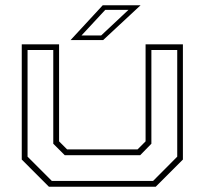

<svg xmlns="http://www.w3.org/2000/svg" viewBox="-20 -708 776 728"><path d="M165.5 0 62.5 -103V-540H204V-172L234.5 -141.5H501.5L532 -172V-540H673.5V-103L570.5 0ZM176.5 -22H560.5L652 -114V-518.5H554V-163L511.5 -119.5H225.5L182 -163V-518.5H84.5V-114ZM247.5 -556 369.5 -688H513L371 -556ZM289 -573.5H363.5L467 -670.5H379Z"/></svg>

Font: Tourney Expanded ExtraLight
Style: Regular
Weight: 200
Width: 7
Designer: Tyler Finck
Foundry: Etcetera Type Co
Version: Version 1.010; ttfautohint (v1.8.3)